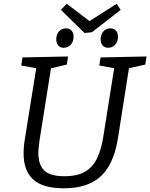

<svg xmlns="http://www.w3.org/2000/svg" viewBox="-20 -1001 806 1030"><path d="M519.5 -693 766 -698 759.3 -654.5 660.4 -632.5 673.7 -647.2 613.1 -261.7Q599.1 -171.7 564.7 -111.5Q530.4 -51.3 471 -21.1Q411.7 9 321 9Q210.3 9 158.4 -37.8Q106.5 -84.7 106.5 -178.7Q106.5 -196.4 108.2 -215.7Q109.9 -235.1 113.5 -256.1L176.2 -647.2L185.5 -632.8L93.9 -649.5L100.6 -693L345.1 -698L338.4 -654.5L242.8 -632.5L255.5 -647.2L192.5 -250.7Q189.5 -231 187.7 -213.4Q185.9 -195.7 185.9 -180.4Q185.9 -116.5 217.8 -86Q249.8 -55.6 325 -55.6Q394.6 -55.6 436.4 -80.1Q478.1 -104.5 500.8 -152Q523.4 -199.5 534.1 -267.1L594.4 -647.2L604.7 -632.8L512.8 -649.5ZM433 -824.2 306.9 -948.3 338 -980.8 483.8 -870 433.2 -870.7 606.1 -980.8 627.5 -948 472.8 -827.9ZM321.9 -744.7Q303.5 -744.7 292.7 -756.7Q281.8 -768.7 281.8 -790.5Q281.8 -816.2 296.5 -832.6Q311.2 -848.9 333.6 -848.9Q353 -848.9 363.9 -836.7Q374.7 -824.5 374.7 -803.5Q374.7 -777.7 359.5 -761.2Q344.3 -744.7 321.9 -744.7ZM560.1 -744.7Q541.7 -744.7 530.8 -756.7Q520 -768.7 520 -790.5Q520 -816.2 534.7 -832.6Q549.4 -848.9 571.8 -848.9Q591.2 -848.9 602 -836.7Q612.9 -824.5 612.9 -803.5Q612.9 -777.7 597.7 -761.2Q582.5 -744.7 560.1 -744.7Z"/></svg>

Font: Bitter Thin
Style: Italic
Weight: 100
Italic angle: -9°
Designer: Sol Matas, and Bitter project Authors
Foundry: Sol Matas
Version: Version 2.002